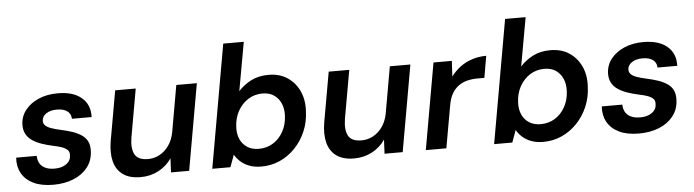

<svg xmlns="http://www.w3.org/2000/svg" viewBox="-46 -912 4039 1117"><g transform="rotate(-5 1973.5 -354.0)"><path d="M226 12Q157 12 110.5 -10.5Q64 -33 42 -73Q20 -113 24 -164H144Q144 -141 154 -122Q164 -103 186 -92Q208 -81 241 -81Q271 -81 292 -90Q313 -99 325 -114Q337 -129 337 -150Q339 -170 327.5 -181.5Q316 -193 295 -200.5Q274 -208 244 -214Q211 -221 180 -231.5Q149 -242 125 -258Q101 -274 88.5 -297.5Q76 -321 77 -354Q79 -401 108 -437.5Q137 -474 186 -495Q235 -516 298 -516Q387 -516 436 -474.5Q485 -433 482 -361H367Q366 -390 344.5 -406Q323 -422 284 -422Q246 -422 222 -406Q198 -390 197 -365Q196 -349 207 -337.5Q218 -326 240 -318Q262 -310 294 -303Q332 -295 363 -284.5Q394 -274 417 -258.5Q440 -243 451 -219.5Q462 -196 460 -163Q458 -109 427 -69.5Q396 -30 344 -9Q292 12 226 12Z M736 12Q672 12 633.5 -15.5Q595 -43 582 -93Q569 -143 580 -210L632 -504H752L702 -221Q692 -158 711 -123.5Q730 -89 788 -89Q824 -89 855.5 -106Q887 -123 909.5 -154.5Q932 -186 941 -231L989 -504H1109L1020 0H914L918 -82Q889 -39 841.5 -13.5Q794 12 736 12Z M1441 12Q1402 12 1371.5 0.5Q1341 -11 1320 -30Q1299 -49 1287 -71L1261 0H1155L1282 -720H1402L1351 -436Q1381 -470 1425 -493Q1469 -516 1528 -516Q1592 -516 1637.5 -486Q1683 -456 1707 -404.5Q1731 -353 1727 -287Q1725 -224 1702 -170Q1679 -116 1640 -75Q1601 -34 1550.5 -11Q1500 12 1441 12ZM1435 -92Q1482 -92 1519 -115Q1556 -138 1578.5 -179Q1601 -220 1603 -271Q1605 -312 1591 -343.5Q1577 -375 1550 -393Q1523 -411 1484 -411Q1437 -411 1400 -387.5Q1363 -364 1340 -323Q1317 -282 1315 -229Q1313 -189 1327 -158Q1341 -127 1369 -109.5Q1397 -92 1435 -92Z M1983 12Q1919 12 1880.5 -15.5Q1842 -43 1829 -93Q1816 -143 1827 -210L1879 -504H1999L1949 -221Q1939 -158 1958 -123.5Q1977 -89 2035 -89Q2071 -89 2102.5 -106Q2134 -123 2156.5 -154.5Q2179 -186 2188 -231L2236 -504H2356L2267 0H2161L2165 -82Q2136 -39 2088.5 -13.5Q2041 12 1983 12Z M2402 0 2491 -504H2598L2593 -413Q2617 -445 2648 -468Q2679 -491 2718 -503.5Q2757 -516 2800 -516L2778 -389H2737Q2706 -389 2678 -382Q2650 -375 2627.5 -359Q2605 -343 2589 -316Q2573 -289 2566 -248L2522 0Z M3087 12Q3048 12 3017.5 0.5Q2987 -11 2966 -30Q2945 -49 2933 -71L2907 0H2801L2928 -720H3048L2997 -436Q3027 -470 3071 -493Q3115 -516 3174 -516Q3238 -516 3283.5 -486Q3329 -456 3353 -404.5Q3377 -353 3373 -287Q3371 -224 3348 -170Q3325 -116 3286 -75Q3247 -34 3196.5 -11Q3146 12 3087 12ZM3081 -92Q3128 -92 3165 -115Q3202 -138 3224.5 -179Q3247 -220 3249 -271Q3251 -312 3237 -343.5Q3223 -375 3196 -393Q3169 -411 3130 -411Q3083 -411 3046 -387.5Q3009 -364 2986 -323Q2963 -282 2961 -229Q2959 -189 2973 -158Q2987 -127 3015 -109.5Q3043 -92 3081 -92Z M3646 12Q3577 12 3530.5 -10.5Q3484 -33 3462 -73Q3440 -113 3444 -164H3564Q3564 -141 3574 -122Q3584 -103 3606 -92Q3628 -81 3661 -81Q3691 -81 3712 -90Q3733 -99 3745 -114Q3757 -129 3757 -150Q3759 -170 3747.5 -181.5Q3736 -193 3715 -200.5Q3694 -208 3664 -214Q3631 -221 3600 -231.5Q3569 -242 3545 -258Q3521 -274 3508.5 -297.5Q3496 -321 3497 -354Q3499 -401 3528 -437.5Q3557 -474 3606 -495Q3655 -516 3718 -516Q3807 -516 3856 -474.5Q3905 -433 3902 -361H3787Q3786 -390 3764.5 -406Q3743 -422 3704 -422Q3666 -422 3642 -406Q3618 -390 3617 -365Q3616 -349 3627 -337.5Q3638 -326 3660 -318Q3682 -310 3714 -303Q3752 -295 3783 -284.5Q3814 -274 3837 -258.5Q3860 -243 3871 -219.5Q3882 -196 3880 -163Q3878 -109 3847 -69.5Q3816 -30 3764 -9Q3712 12 3646 12Z"/></g></svg>

Font: DM Sans SemiBold
Style: Italic
Weight: 600
Italic angle: -10°
Designer: Colophon Foundry, Jonny Pinhorn
Foundry: Colophon Foundry
Version: Version 4.004;gftools[0.9.30]